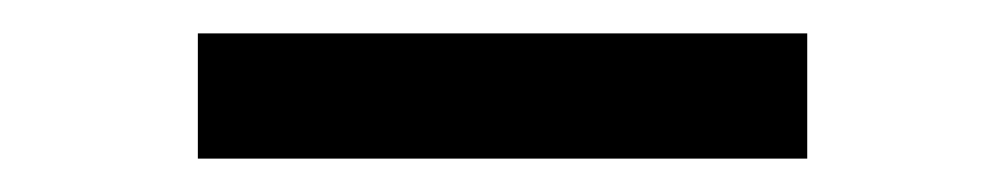

<svg xmlns="http://www.w3.org/2000/svg" viewBox="-20 0 602 115"><path d="M98.5 95V20H463.5V95Z"/></svg>

Font: Mohave Light
Style: Regular
Weight: 400
Version: Version 2.003